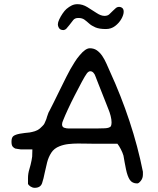

<svg xmlns="http://www.w3.org/2000/svg" viewBox="-20 -909 758 919"><path d="M146 -10Q136 -10 126.5 -16Q117 -22 114 -29V-57Q114 -78 120.5 -99Q127 -120 131 -141Q133 -149 134 -159.5Q135 -170 135 -194H79Q72 -195 65 -196Q58 -197 53 -198Q46 -201 40.5 -207.5Q35 -214 35 -231Q35 -251 44.5 -258Q54 -265 75 -269Q86 -271 98.5 -272.5Q111 -274 122 -275Q134 -277 147 -281Q160 -285 171 -294Q176 -298 182.5 -305Q189 -312 189 -312Q191 -314 193 -318.5Q195 -323 198 -330Q200 -334 202 -339.5Q204 -345 205 -350Q208 -358 210.5 -365.5Q213 -373 216 -377Q223 -390 237 -418.5Q251 -447 267.5 -480.5Q284 -514 297.5 -541Q311 -568 317 -578Q327 -595 337.5 -612Q348 -629 361 -644Q389 -678 410 -678Q429 -678 443 -668.5Q457 -659 469 -642Q481 -624 489.5 -604.5Q498 -585 507 -565Q559 -452 599.5 -330Q640 -208 664 -87V-73Q664 -56 654 -43.5Q644 -31 637 -31Q613 -31 601.5 -48Q590 -65 583 -99Q579 -116 576.5 -132.5Q574 -149 571 -164Q567 -178 558.5 -194.5Q550 -211 542 -221H431Q415 -221 395 -221.5Q375 -222 353 -222Q331 -222 308 -219.5Q285 -217 265 -209Q239 -199 225.5 -178Q212 -157 205.5 -131.5Q199 -106 194 -82Q189 -55 181.5 -32.5Q174 -10 146 -10ZM404 -294Q460 -294 482 -295Q504 -296 511 -305Q514 -313 514 -323Q514 -337 509.5 -354.5Q505 -372 499 -386Q495 -396 487 -416.5Q479 -437 469 -462Q459 -487 450 -510Q441 -533 436 -546Q434 -553 427.5 -560.5Q421 -568 412 -568Q404 -568 396 -558Q387 -546 371.5 -517Q356 -488 338 -453Q320 -418 305 -385.5Q290 -353 283 -335Q277 -322 277 -314Q277 -301 287.5 -297.5Q298 -294 309 -294ZM284 -765Q269 -765 263 -774Q257 -783 257 -793Q257 -802 263.5 -816Q270 -830 279.5 -844Q289 -858 298 -866Q311 -877 323.5 -883Q336 -889 351 -889Q375 -889 398 -875Q421 -861 442 -847Q463 -833 480 -833Q495 -833 503 -840.5Q511 -848 521 -858Q527 -864 534 -870Q541 -876 550 -876Q559 -876 565.5 -870.5Q572 -865 572 -853Q572 -838 561 -818.5Q550 -799 531 -784.5Q512 -770 487 -770Q455 -770 436.5 -778Q418 -786 406.5 -796.5Q395 -807 384 -815Q373 -823 355 -823Q339 -823 331 -813.5Q323 -804 312 -789Q308 -785 304.5 -780Q301 -775 296 -770Q288 -765 284 -765Z"/></svg>

Font: Fuzzy Bubbles
Style: Regular
Weight: 400
Designer: Robert E. Leuschke
Foundry: Robert E. Leuschke
Version: Version 1.010; ttfautohint (v1.8.3)